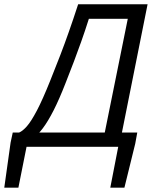

<svg xmlns="http://www.w3.org/2000/svg" viewBox="-73 -676 717 884"><path d="M-53.3 188 -24.2 -19.6 -14.3 -65.7H559L549.6 -14.4L499.8 188H434.8L471.3 0H49.2L11.7 188ZM29.8 -17.2 14.7 -65.7Q30.7 -72 50.5 -94.3Q70.3 -116.6 96.7 -166.7Q123.1 -216.8 158.5 -305.3Q184.6 -370.1 204.7 -422.5Q224.8 -474.9 244.1 -529.8Q263.5 -584.7 286.8 -656.3H606.5L481.4 -31H402.3L515.3 -589.3H336.1Q317.8 -531.6 301.2 -485.1Q284.6 -438.6 267.5 -393.2Q250.4 -347.8 228.8 -293.4Q200 -219.5 174.2 -168.6Q148.4 -117.7 124.4 -85.8Q100.3 -53.9 77 -37.4Q53.6 -20.9 29.8 -17.2Z"/></svg>

Font: Source Sans Variable
Style: Italic
Weight: 200
Italic angle: -11°
Designer: Paul D. Hunt
Foundry: Adobe Systems Incorporated
Version: Version 3.006;hotconv 1.0.111;makeotfexe 2.5.65597